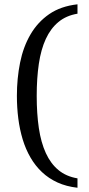

<svg xmlns="http://www.w3.org/2000/svg" viewBox="-20 -737 416 899"><path d="M342.8 142.1Q290.5 136.2 249.3 117.4Q208 98.6 176.5 68.8Q145 39.1 122.6 0.2Q100.1 -38.6 86.2 -84.5Q72.3 -130.4 65.7 -181.9Q59.1 -233.4 59.1 -288.1Q59.1 -369.6 74 -443.6Q88.9 -517.6 122.6 -575.4Q156.2 -633.3 210.2 -670.7Q264.2 -708 342.8 -716.8V-672.9Q290 -664.1 253.7 -634Q217.3 -604 194.6 -554.9Q171.9 -505.9 161.9 -438.5Q151.9 -371.1 151.9 -288.1Q151.9 -204.6 161.9 -137.2Q171.9 -69.8 194.6 -20.3Q217.3 29.3 253.7 59.3Q290 89.4 342.8 98.1Z"/></svg>

Font: BabelStone Ogham Lithic
Style: Regular
Weight: 400
Designer: Andrew West
Foundry: BabelStone
Version: Version 1.02 March 14, 2022